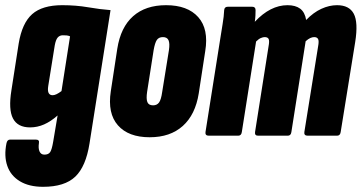

<svg xmlns="http://www.w3.org/2000/svg" viewBox="-20 -523 1394 740"><path d="M220 -503Q273 -503 319.5 -495Q366 -487 406 -484L325 30Q311 119 270 158Q229 197 146 197Q92 197 56.5 175.5Q21 154 8 116Q-5 78 5 29Q8 15 19 15H118Q133 15 130 29Q127 49 132.5 61Q138 73 151 73Q167 73 173.5 63Q180 53 185 23L202 -78Q176 -55 150 -43.5Q124 -32 96 -32Q48 -32 30 -66.5Q12 -101 24 -175L52 -355Q65 -434 104 -468.5Q143 -503 220 -503ZM183 -156Q196 -156 217 -172L250 -383Q243 -386 236.5 -386.5Q230 -387 222 -387Q210 -387 202.5 -378.5Q195 -370 191 -348L166 -192Q160 -156 183 -156Z M557 6Q475 6 434.5 -40Q394 -86 407 -171L432 -335Q445 -418 493 -460.5Q541 -503 620 -503Q703 -503 744 -457Q785 -411 771 -326L746 -163Q733 -81 684.5 -37.5Q636 6 557 6ZM570 -117Q585 -117 593 -128Q601 -139 605 -168L631 -329Q635 -356 629.5 -368Q624 -380 608 -380Q592 -380 584.5 -369Q577 -358 572 -329L547 -169Q543 -142 548 -129.5Q553 -117 570 -117Z M785 0Q770 0 772 -14L828 -368Q833 -401 838 -430.5Q843 -460 844 -484Q845 -497 858 -497H952Q965 -497 965 -484Q965 -475 964.5 -463.5Q964 -452 962 -439Q992 -471 1023.5 -487Q1055 -503 1088 -503Q1119 -503 1137 -489.5Q1155 -476 1160 -446Q1188 -475 1218.5 -489Q1249 -503 1279 -503Q1326 -503 1343.5 -470Q1361 -437 1349 -361L1293 -14Q1291 0 1279 0H1166Q1151 0 1153 -14L1206 -344Q1210 -365 1206 -372.5Q1202 -380 1191 -380Q1184 -380 1176 -376.5Q1168 -373 1158 -364L1103 -14Q1101 0 1089 0H975Q961 0 963 -14L1015 -344Q1019 -365 1015.5 -372.5Q1012 -380 1000 -380Q994 -380 985.5 -376.5Q977 -373 967 -363L912 -14Q910 0 898 0Z"/></svg>

Font: Sofia Sans Extra Condensed Black
Style: Italic
Weight: 900
Italic angle: -9°
Version: Version 4.100